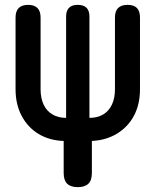

<svg xmlns="http://www.w3.org/2000/svg" viewBox="-20 -580 640 790"><path d="M300 190Q271 190 256.5 176Q242 162 242 132V0Q183 -2 138.5 -29Q94 -56 69 -103.5Q44 -151 44 -213V-508Q44 -534 57 -547Q70 -560 96 -560Q121 -560 134 -547Q147 -534 147 -508V-213Q147 -176 159.5 -149.5Q172 -123 196 -109Q220 -95 252 -95V-512Q252 -536 264 -548Q276 -560 300 -560Q324 -560 336 -548Q348 -536 348 -512V-95Q381 -95 404.5 -109Q428 -123 440.5 -149.5Q453 -176 453 -213V-508Q453 -534 466 -547Q479 -560 505 -560Q531 -560 543.5 -547Q556 -534 556 -508V-213Q556 -151 531.5 -104.5Q507 -58 462 -30.5Q417 -3 358 0V132Q358 162 343.5 176Q329 190 300 190Z"/></svg>

Font: Maple Mono SemiBold
Style: Regular
Weight: 600
Monospace: yes
Designer: subframe7536
Version: Version 7.000